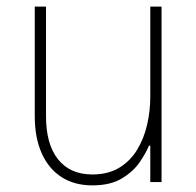

<svg xmlns="http://www.w3.org/2000/svg" viewBox="-20 -550 593 580"><path d="M259 10Q205 10 166 -15Q127 -40 106 -87Q85 -134 85 -199V-530H119V-199Q119 -114 155.5 -68.5Q192 -23 259 -23Q307 -23 340.5 -43.5Q374 -64 394.5 -98Q415 -132 424.5 -173.5Q434 -215 434 -258V-530H468V0H434V-110H430Q422 -90 403 -61.5Q384 -33 349 -11.5Q314 10 259 10Z"/></svg>

Font: Be Vietnam Pro Variable Thin
Style: Regular
Weight: 100
Designer: Lam Bao, Tony Le, Vietanh Nguyen
Foundry: Yellow Type Foundry
Version: Version 1.002